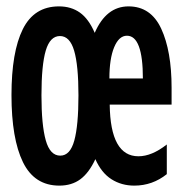

<svg xmlns="http://www.w3.org/2000/svg" viewBox="-20 -572 570 602"><path d="M166 10Q88 10 52 -63.5Q16 -137 16 -274Q16 -409 51.5 -480.5Q87 -552 165 -552Q203 -552 230.5 -532.5Q258 -513 277 -469Q313 -552 383 -552Q453 -552 485.5 -482Q518 -412 518 -297V-244H324Q326 -82 414 -82Q456 -82 503 -119V-26Q458 10 401 10Q361 10 329.5 -10Q298 -30 279 -73Q259 -30 232 -10Q205 10 166 10ZM428 -326Q428 -460 378 -460Q353 -460 338 -424Q323 -388 323 -326ZM169 -84Q200 -84 213 -131.5Q226 -179 226 -273Q226 -367 212.5 -413Q199 -459 168 -459Q137 -459 123.5 -413.5Q110 -368 110 -273Q110 -180 123.5 -132Q137 -84 169 -84Z"/></svg>

Font: Noto Sans Mono Condensed SemiBold
Style: Regular
Weight: 600
Width: 3
Designer: Monotype Design Team
Foundry: Monotype Imaging Inc.
Version: Version 2.014